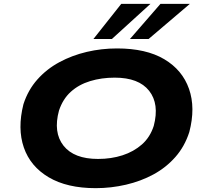

<svg xmlns="http://www.w3.org/2000/svg" viewBox="-20 -968 1074 999"><path d="M478 11Q329 11 233.5 -45.5Q138 -102 104 -200.5Q70 -299 102 -426Q126 -500 174.5 -554.5Q223 -609 289 -644.5Q355 -680 431.5 -698Q508 -716 589 -716Q740 -716 834.5 -660Q929 -604 963.5 -505.5Q998 -407 965 -281Q941 -206 892.5 -151Q844 -96 778.5 -60.5Q713 -25 635.5 -7Q558 11 478 11ZM490 -141Q559 -141 617.5 -160Q676 -179 718.5 -216.5Q761 -254 780 -313Q810 -427 756 -495.5Q702 -564 577 -564Q508 -564 449 -546Q390 -528 348.5 -490.5Q307 -453 287 -393Q256 -279 310.5 -210Q365 -141 490 -141ZM466 -765 611 -948H763L562 -765ZM656 -765 815 -948H968L753 -765Z"/></svg>

Font: Nunito Sans 7pt Expanded ExtraBold
Style: Italic
Weight: 800
Width: 7
Italic angle: -9°
Designer: Vernon Adams
Foundry: Vernon Adams
Version: Version 3.101;gftools[0.9.27]